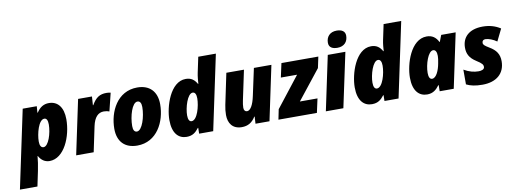

<svg xmlns="http://www.w3.org/2000/svg" viewBox="-121 -1229 5178 1922"><g transform="rotate(-10 2467.5 -268.5)"><path d="M-48 240H130L162 87C174 26 180 -13 184 -60H187C210 -17 247 10 295 10C444 10 532 -198 532 -373C532 -497 475 -563 387 -563C335 -563 295 -539 262 -488H258L263 -553H120ZM259 -137C234 -137 221 -161 221 -201C221 -279 257 -417 315 -417C338 -417 350 -395 350 -352C350 -264 310 -137 259 -137Z M566 0H744L798 -256C817 -345 857 -385 914 -385C936 -385 956 -381 970 -375L1015 -558C1003 -561 987 -563 973 -563C905 -563 864 -538 822 -465H818L824 -553H683Z M1187 10C1387 10 1483 -181 1483 -358C1483 -487 1411 -563 1285 -563C1081 -563 988 -368 988 -195C988 -65 1060 10 1187 10ZM1207 -129C1182 -129 1169 -151 1169 -191C1169 -290 1208 -424 1263 -424C1288 -424 1302 -403 1302 -362C1302 -264 1261 -129 1207 -129Z M1688 10C1751 10 1782 -19 1813 -59H1817L1816 0H1959L2120 -760H1941L1908 -604C1900 -568 1896 -515 1895 -493H1891C1865 -538 1833 -563 1778 -563C1620 -563 1546 -320 1546 -185C1546 -48 1608 10 1688 10ZM1764 -136C1741 -136 1729 -159 1729 -201C1729 -278 1769 -416 1823 -416C1847 -416 1859 -392 1859 -352C1859 -273 1822 -136 1764 -136Z M2249 10C2311 10 2355 -16 2389 -72H2393L2389 0H2531L2648 -553H2470L2411 -279C2392 -188 2362 -138 2328 -138C2309 -138 2296 -152 2296 -178C2296 -199 2300 -228 2305 -250L2369 -553H2190L2124 -238C2117 -205 2113 -169 2113 -137C2113 -54 2155 10 2249 10Z M2622 0H3013L3044 -142H2865L3101 -440L3125 -553H2750L2719 -411H2884L2643 -103Z M3329 -606C3399 -606 3436 -650 3436 -711C3436 -758 3399 -777 3350 -777C3280 -777 3243 -732 3243 -672C3243 -625 3278 -606 3329 -606ZM3104 0H3282L3400 -553H3221Z M3572 10C3635 10 3666 -19 3697 -59H3701L3700 0H3843L4004 -760H3825L3792 -604C3784 -568 3780 -515 3779 -493H3775C3749 -538 3717 -563 3662 -563C3504 -563 3430 -320 3430 -185C3430 -48 3492 10 3572 10ZM3648 -136C3625 -136 3613 -159 3613 -201C3613 -278 3653 -416 3707 -416C3731 -416 3743 -392 3743 -352C3743 -273 3706 -136 3648 -136Z M4133 10C4193 10 4227 -20 4258 -62H4262L4261 0H4404L4521 -553H4374L4348 -486H4345C4320 -536 4283 -563 4227 -563C4065 -563 3991 -322 3991 -185C3991 -48 4053 10 4133 10ZM4209 -136C4186 -136 4174 -159 4174 -201C4174 -287 4216 -416 4267 -416C4292 -416 4304 -392 4304 -352C4304 -332 4301 -310 4294 -275C4282 -209 4252 -136 4209 -136Z M4696 10C4837 10 4924 -64 4924 -189C4924 -261 4892 -306 4827 -344C4781 -372 4768 -383 4768 -402C4768 -423 4781 -434 4802 -434C4833 -434 4881 -416 4916 -390L4976 -512C4926 -545 4866 -563 4797 -563C4654 -563 4586 -488 4586 -385C4586 -324 4608 -278 4674 -236C4732 -200 4740 -184 4740 -164C4740 -136 4705 -129 4680 -129C4634 -129 4584 -141 4532 -172V-22C4574 -1 4623 10 4696 10Z"/></g></svg>

Font: Noto Sans SemiCondensed Black
Style: Italic
Weight: 900
Width: 4
Italic angle: -12°
Designer: Monotype Design Team
Foundry: Monotype Imaging Inc.
Version: Version 2.013